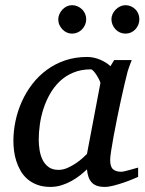

<svg xmlns="http://www.w3.org/2000/svg" viewBox="-20 -716 563 748"><path d="M371.1 -392.1Q371.6 -394.5 367.4 -403.3Q363.3 -412.1 357.4 -421.6Q351.6 -431.2 345 -438.5Q338.4 -445.8 334 -445.8Q295.9 -445.8 265.9 -433.3Q235.8 -420.9 213.4 -399.7Q190.9 -378.4 175 -350.6Q159.2 -322.8 149.4 -292.5Q139.6 -262.2 135.3 -231.4Q130.9 -200.7 130.9 -172.9Q130.9 -151.9 134.3 -130.9Q137.7 -109.9 146.2 -92.8Q154.8 -75.7 169.7 -64.9Q184.6 -54.2 208 -54.2Q225.6 -54.2 243.2 -62Q260.7 -69.8 275.9 -80.1Q291 -90.3 302.2 -100.6Q313.5 -110.8 318.8 -116.2ZM518.1 -26.9Q512.2 -24.4 496.6 -17.8Q481 -11.2 461.7 -4.6Q442.4 2 422.6 7.1Q402.8 12.2 388.2 12.2Q370.1 12.2 357.7 7.8Q345.2 3.4 337.2 -5.4Q329.1 -14.2 324.7 -26.9Q320.3 -39.6 318.8 -56.2Q307.6 -45.4 292.5 -33.4Q277.3 -21.5 259 -11.2Q240.7 -1 220 5.6Q199.2 12.2 176.8 12.2Q147.5 12.2 125.2 3.9Q103 -4.4 86.9 -18.3Q70.8 -32.2 60.3 -50.5Q49.8 -68.8 43.5 -88.6Q37.1 -108.4 34.7 -128.7Q32.2 -148.9 32.2 -167Q32.2 -205.6 40.5 -244.9Q48.8 -284.2 65.2 -320.6Q81.5 -356.9 106 -388.7Q130.4 -420.4 162.4 -443.8Q194.3 -467.3 233.6 -480.7Q272.9 -494.1 319.8 -494.1Q333.5 -494.1 346.9 -491Q360.4 -487.8 372.1 -482.7Q383.8 -477.5 393.6 -471.2Q403.3 -464.8 410.2 -458L424.8 -481.9H493.2Q490.7 -476.1 487.8 -468Q484.9 -460 481.9 -451.7Q479 -443.4 476.8 -436Q474.6 -428.7 474.1 -424.8Q470.7 -411.6 464.4 -385Q458 -358.4 450.9 -325.2Q443.8 -292 436.3 -255.6Q428.7 -219.2 422.9 -186.8Q417 -154.3 413.1 -129.2Q409.2 -104 409.2 -92.8Q409.2 -66.4 420.4 -56.6Q431.6 -46.9 452.1 -46.9Q457 -46.9 466.6 -49.1Q476.1 -51.3 486.3 -54.2Q496.6 -57.1 505.4 -59.6Q514.2 -62 518.1 -63ZM315.9 -641.1Q315.9 -629.9 311.5 -619.6Q307.1 -609.4 299.6 -601.6Q292 -593.8 282 -589.4Q272 -585 260.7 -585Q250 -585 240.2 -589.4Q230.5 -593.8 223.1 -601.6Q215.8 -609.4 211.4 -619.1Q207 -628.9 207 -640.1Q207 -650.9 211.4 -660.9Q215.8 -670.9 223.1 -678.7Q230.5 -686.5 240.2 -691.2Q250 -695.8 260.7 -695.8Q272 -695.8 282 -691.4Q292 -687 299.6 -679.7Q307.1 -672.4 311.5 -662.4Q315.9 -652.3 315.9 -641.1ZM522.9 -641.1Q522.9 -629.9 518.8 -619.6Q514.6 -609.4 507.3 -601.6Q500 -593.8 490 -589.4Q480 -585 468.8 -585Q457.5 -585 447.5 -589.4Q437.5 -593.8 430.2 -601.6Q422.9 -609.4 418.5 -619.6Q414.1 -629.9 414.1 -641.1Q414.1 -651.4 418.7 -661.4Q423.3 -671.4 430.9 -679Q438.5 -686.5 448.5 -691.2Q458.5 -695.8 468.8 -695.8Q480 -695.8 490 -691.4Q500 -687 507.3 -679.7Q514.6 -672.4 518.8 -662.4Q522.9 -652.3 522.9 -641.1Z"/></svg>

Font: Charis SIL APac
Style: Italic
Weight: 400
Italic angle: -11°
Foundry: SIL International
Version: Version 5.000